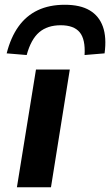

<svg xmlns="http://www.w3.org/2000/svg" viewBox="-20 -786 462 806"><path d="M51 0 131 -494H273L194 0ZM92 -555 8 -562Q25 -629 57.5 -674.5Q90 -720 138.5 -743Q187 -766 252 -766Q317 -766 356.5 -742.5Q396 -719 412 -674Q428 -629 419 -562L335 -555Q339 -621 314.5 -650.5Q290 -680 235 -680Q179 -680 144.5 -650.5Q110 -621 92 -555Z"/></svg>

Font: Nunito Sans 10pt Expanded
Style: Bold Italic
Weight: 700
Width: 7
Italic angle: -9°
Designer: Vernon Adams
Foundry: Vernon Adams
Version: Version 3.101;gftools[0.9.27]